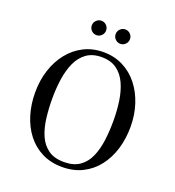

<svg xmlns="http://www.w3.org/2000/svg" viewBox="-165 -1071 1106 1210"><g transform="rotate(20 388.0 -465.5)"><path d="M419.5 -893Q419.5 -913 433.7 -927.2Q447.9 -941.4 467.5 -941.4Q487.5 -941.4 501.5 -927.2Q515.5 -913 515.5 -893Q515.5 -873.4 501.5 -859.2Q487.5 -845 467.5 -845Q447.9 -845 433.7 -859.2Q419.5 -873.4 419.5 -893ZM259.5 -893Q259.5 -913 273.7 -927.2Q287.9 -941.4 307.5 -941.4Q327.5 -941.4 341.5 -927.2Q355.5 -913 355.5 -893Q355.5 -873.4 341.5 -859.2Q327.5 -845 307.5 -845Q287.9 -845 273.7 -859.2Q259.5 -873.4 259.5 -893ZM388 10Q312 10 252.5 -19.8Q193 -49.5 152 -102.5Q111 -155.5 89.8 -225.2Q68.5 -295 68.5 -375Q68.5 -455 91 -524.8Q113.5 -594.5 155.8 -647.5Q198 -700.5 256.8 -730.2Q315.5 -760 388 -760Q460.5 -760 519.5 -730.2Q578.5 -700.5 620.5 -647.5Q662.5 -594.5 685.2 -524.8Q708 -455 708 -375Q708 -295 686.8 -225.2Q665.5 -155.5 624.2 -102.5Q583 -49.5 523.5 -19.8Q464 10 388 10ZM388 -726.5Q326.5 -726.5 286.5 -697.5Q246.5 -668.5 224 -618.8Q201.5 -569 192.2 -506Q183 -443 183 -375Q183 -307 190.8 -244Q198.5 -181 220.2 -131.2Q242 -81.5 282.5 -52.5Q323 -23.5 388 -23.5Q453.5 -23.5 494 -52.5Q534.5 -81.5 556 -131.2Q577.5 -181 585.5 -244Q593.5 -307 593.5 -375Q593.5 -443 584.2 -506Q575 -569 552.2 -618.8Q529.5 -668.5 489.5 -697.5Q449.5 -726.5 388 -726.5Z"/></g></svg>

Font: Bodoni* 06pt
Style: Regular
Weight: 400
Version: Version 2.3